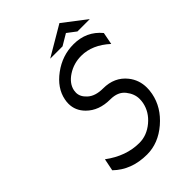

<svg xmlns="http://www.w3.org/2000/svg" viewBox="-224 -840 934 934"><g transform="rotate(-45 243.5 -373.0)"><path d="M217.8 3.9Q111.3 3.9 43.5 -62L56.2 -125Q140.1 -62.5 231 -62.5Q282.7 -62.5 326.7 -99.1Q370.6 -135.7 380.9 -187.5Q383.3 -200.7 383.3 -213.4Q383.3 -248.5 357.9 -280.5Q332.5 -312.5 280.8 -312.5Q203.1 -312.5 157.2 -358.4Q121.6 -394 121.6 -441.4Q121.6 -454.6 124.5 -468.8Q137.2 -533.7 201.7 -581.3Q266.1 -628.9 343.8 -628.9Q432.6 -628.9 486.8 -563L474.6 -500Q406.2 -562.5 330.6 -562.5Q278.8 -562.5 236.8 -535.2Q194.8 -507.8 187 -468.8Q185.5 -460.9 185.5 -453.6Q185.5 -424.3 213.6 -399.7Q241.7 -375 293.5 -375Q371.1 -375 415 -320.3Q447.3 -279.8 447.3 -226.6Q447.3 -208 443.4 -187.5Q428.2 -109.9 361.8 -53Q295.4 3.9 217.8 3.9ZM356.4 -693.4 298.8 -659.2H213.9L368.2 -750L486.3 -659.2H401.4Z"/></g></svg>

Font: Juliett
Style: Italic
Weight: 400
Italic angle: -11.25°
Designer: GGBotNet
Foundry: GGBotNet
Version: 0.60